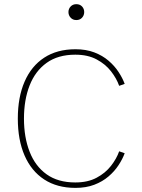

<svg xmlns="http://www.w3.org/2000/svg" viewBox="-20 -890 678 915"><path d="M94.2 -324.7Q94.2 -414.1 121.1 -482.7Q147.9 -551.3 202.1 -590.3Q256.3 -629.4 338.9 -629.4Q398.4 -629.4 440.4 -606.9Q482.4 -584.5 509 -550.3Q535.6 -516.1 547.9 -481L574.2 -490.2Q564 -518.1 544.9 -547.1Q525.9 -576.2 497.1 -600.8Q468.3 -625.5 429.2 -640.4Q390.1 -655.3 339.8 -655.3Q252 -655.3 190.7 -615.2Q129.4 -575.2 97.2 -501Q64.9 -426.8 64.9 -324.7Q64.9 -222.7 97.2 -148.7Q129.4 -74.7 190.7 -34.7Q252 5.4 339.8 5.4Q390.1 5.4 429.2 -9.5Q468.3 -24.4 497.1 -49.1Q525.9 -73.7 544.9 -102.8Q564 -131.8 574.2 -159.7L547.9 -168.9Q535.6 -133.8 509 -99.6Q482.4 -65.4 440.4 -43Q398.4 -20.5 338.9 -20.5Q256.3 -20.5 202.1 -59.3Q147.9 -98.1 121.1 -167Q94.2 -235.8 94.2 -324.7ZM306.2 -832.5Q306.2 -816.9 316.7 -805.7Q327.1 -794.4 343.8 -794.4Q360.8 -794.4 371.1 -805.7Q381.3 -816.9 381.3 -832.5Q381.3 -848.1 371.1 -859.1Q360.8 -870.1 343.8 -870.1Q327.1 -870.1 316.7 -859.1Q306.2 -848.1 306.2 -832.5Z"/></svg>

Font: Estedad VF
Style: Regular
Weight: 100
Designer: Amin Abedi
Version: Version 7.3